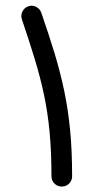

<svg xmlns="http://www.w3.org/2000/svg" viewBox="-20 -629 333 685"><path d="M80.6 -606.4Q94.7 -611.8 108.6 -604.7Q122.6 -597.7 127.4 -583.5Q154.3 -505.9 174.8 -438.5Q195.3 -371.1 209.2 -304.4Q223.1 -237.8 230.2 -164.1Q237.3 -90.3 237.3 0Q237.3 15.1 226.6 25.9Q215.8 36.6 200.2 36.6Q185.1 36.6 174.3 25.9Q163.6 15.1 163.6 0Q163.6 -87.4 157 -157.2Q150.4 -227.1 137.2 -289.8Q124 -352.5 104.2 -417.5Q84.5 -482.4 58.1 -560.1Q53.2 -574.2 60.1 -587.9Q66.9 -601.6 80.6 -606.4Z"/></svg>

Font: Mikhak Regular
Style: Regular
Weight: 400
Designer: Amin Abedi
Version: Version 3.3